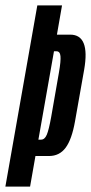

<svg xmlns="http://www.w3.org/2000/svg" viewBox="-59 -695 339 715"><path d="M-39 0 80 -675H172L153 -566H202.5Q277 -566 254.5 -436L220.5 -244Q208.5 -176 185.5 -145Q162.5 -114 123.5 -114H73L53 0ZM84 -175H94Q107.5 -175 115.2 -193.2Q123 -211.5 131.5 -259L160.5 -425Q168 -468 166.2 -486Q164.5 -504 151.5 -504H142Z"/></svg>

Font: Anybody UltraCondensed Medium
Style: Italic
Weight: 500
Width: 1
Italic angle: -10°
Designer: Tyler Finck
Foundry: Etcetera Type Company
Version: Version 1.010; ttfautohint (v1.8.3) -l 8 -r 50 -G 200 -x 14 